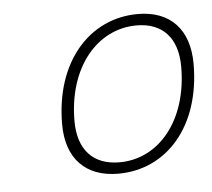

<svg xmlns="http://www.w3.org/2000/svg" viewBox="-36 -764 472 427"><g transform="rotate(-5 200.0 -551.0)"><path d="M212 -376C320 -376 400 -465 400 -605C400 -682 358 -726 286 -726C178 -726 97 -636 97 -496C97 -420 139 -376 212 -376ZM217 -401C158 -401 125 -437 125 -501C125 -621 193 -701 281 -701C339 -701 372 -665 372 -601C372 -481 305 -401 217 -401Z"/></g></svg>

Font: Geist Thin
Style: Italic
Weight: 100
Italic angle: -12°
Designer: Basement.studio, Andrés Briganti, Mateo Zaragoza
Foundry: Basement.studio, Vercel, Andrés Briganti, Guido Ferreyra, Mateo Zaragoza
Version: Version 1.500